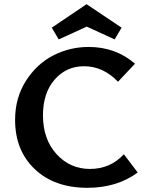

<svg xmlns="http://www.w3.org/2000/svg" viewBox="-20 -889 703 916"><path d="M394 -762 260 -701 227 -757 393 -869 560 -757 527 -701ZM571 -153 637 -66Q538 7 397 7Q240 7 146 -82Q52 -171 52 -317Q52 -422 103.5 -503Q155 -584 234 -624.5Q313 -665 403 -665Q532 -665 624 -585L543 -499Q472 -573 381 -573Q296 -573 240.5 -509Q185 -445 185 -339Q185 -225 249.5 -154Q314 -83 409 -83Q506 -83 571 -153Z"/></svg>

Font: EauTest
Style: Bold
Weight: 700
Designer: Christian Thalmann (Catharsis Fonts)
Version: Version 0.001;PS 000.001;hotconv 1.0.88;makeotf.lib2.5.64775